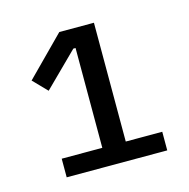

<svg xmlns="http://www.w3.org/2000/svg" viewBox="-66 -763 491 498"><g transform="rotate(-15 179.5 -513.5)"><path d="M55 -329V-379H164V-647H158L68 -558L32 -595L134 -698H227V-379H325V-329Z"/></g></svg>

Font: IBM Plex Sans Thai Looped
Style: Regular
Weight: 400
Designer: Mike Abbink, Paul van der Laan, Pieter van Rosmalen, Ben Mitchell, Mark Frömberg
Foundry: Bold Monday
Version: Version 1.1